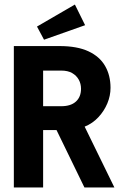

<svg xmlns="http://www.w3.org/2000/svg" viewBox="-20 -826 540 846"><path d="M41 0V-623H243Q320 -623 369.5 -600Q419 -577 443 -535.5Q467 -494 467 -439Q467 -404 453 -370.5Q439 -337 413.5 -309.5Q388 -282 353 -268L484 0H352L229 -253H170V0ZM170 -358H250Q292 -358 314.5 -378.5Q337 -399 337 -435Q337 -457 327 -475Q317 -493 298 -504Q279 -515 250 -515H170ZM174 -651 143 -709 310 -806 355 -715Z"/></svg>

Font: Inconsolata ExtraBold
Style: Regular
Weight: 800
Designer: Raph Levien, Cyreal, Brenton Simpson
Foundry: Raph Levien, Cyreal, Google
Version: Version 3.001